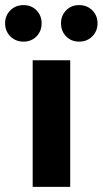

<svg xmlns="http://www.w3.org/2000/svg" viewBox="-63 -732 402 752"><path d="M65 0V-496H212V0ZM29 -569Q-2 -569 -22.5 -589.5Q-43 -610 -43 -641Q-43 -671 -22.5 -691.5Q-2 -712 29 -712Q60 -712 80 -691.5Q100 -671 100 -641Q100 -610 80 -589.5Q60 -569 29 -569ZM247 -569Q216 -569 196 -589.5Q176 -610 176 -641Q176 -671 196 -691.5Q216 -712 247 -712Q278 -712 298.5 -691.5Q319 -671 319 -641Q319 -610 298.5 -589.5Q278 -569 247 -569Z"/></svg>

Font: Source Sans 3 ExtraLight
Style: Bold
Weight: 700
Version: Version 3.052;hotconv 1.1.0;makeotfexe 2.6.0